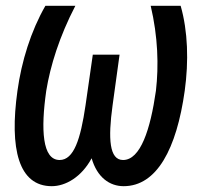

<svg xmlns="http://www.w3.org/2000/svg" viewBox="-20 -600 705 660"><path d="M391 -412H299L274 -238C257 -122 234 -50 185 -50C125 -50 120 -155 139 -288C153 -374 184 -474 239 -580H136C86 -493 54 -389 40 -288C12 -88 44 40 158 40C205 40 260 9 295 -56C314 10 357 40 405 40C519 40 587 -88 615 -288C629 -389 626 -493 601 -580H498C523 -474 526 -374 516 -288C497 -155 463 -50 403 -50C356 -50 351 -122 367 -238Z"/></svg>

Font: Smiley Sans Oblique
Style: Regular
Weight: 400
Italic angle: -8°
Designer: oooooohmygosh, Nagisa Chen, Janine Sui, Heda Shi, Jian Li
Foundry: atelierAnchor
Version: Version 2.0.1